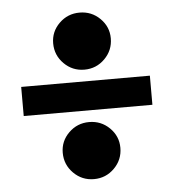

<svg xmlns="http://www.w3.org/2000/svg" viewBox="-46 -682 593 657"><g transform="rotate(-5 251.0 -354.0)"><path d="M30 -404H472V-304H30ZM152 -167Q152 -207 181 -235.5Q210 -264 251 -264Q292 -264 321 -235.5Q350 -207 350 -167Q350 -126 321 -97Q292 -68 251 -68Q210 -68 181 -97Q152 -126 152 -167ZM152 -543Q152 -583 181 -611.5Q210 -640 251 -640Q292 -640 321 -611.5Q350 -583 350 -543Q350 -502 321 -473Q292 -444 251 -444Q210 -444 181 -473Q152 -502 152 -543Z"/></g></svg>

Font: Lineal Heavy
Style: Regular
Weight: 900
Designer: Created by Frank Adebiaye with contributions from Anton Moglia & Ariel Martín Pérez
Created by Frank ADEBIAYE with FontF
Foundry: Velvetyne Type Foundry
Version: Version 2.000